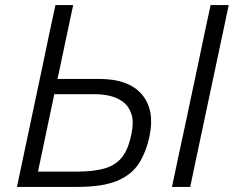

<svg xmlns="http://www.w3.org/2000/svg" viewBox="-20 -733 917 753"><path d="M283 0H46.5Q59 -59.5 70.8 -115Q82.5 -170.5 96.5 -236.5L146.5 -472.5Q160.5 -540.5 172.5 -597Q184.5 -653.5 197.5 -713H267Q254 -653 242.2 -596.8Q230.5 -540.5 216 -472L205.5 -423.5H368Q485 -423.5 536.5 -362.5Q588 -301.5 566.5 -199.5Q553 -135.5 524 -91Q495 -46.5 438 -23.2Q381 0 283 0ZM129 -60H281.5Q348.5 -60 391.5 -72.8Q434.5 -85.5 459 -117Q483.5 -148.5 495 -205Q505.5 -253.5 495.8 -284.5Q486 -315.5 463.2 -332.8Q440.5 -350 411.8 -356.8Q383 -363.5 355.5 -363.5H193L168.5 -248Q157.5 -195.5 148.2 -151.2Q139 -107 129 -60ZM654.5 0Q667 -60 678.8 -115.2Q690.5 -170.5 705 -237L755 -472.5Q769 -540.5 781 -597Q793 -653.5 806 -713H877Q864.5 -653.5 852.5 -597Q840.5 -540.5 826 -472.5L776 -237Q762 -170.5 750.2 -115.2Q738.5 -60 726 0Z"/></svg>

Font: Commissioner Light
Style: Italic
Weight: 300
Italic angle: -12°
Designer: Kostas Bartsokas
Foundry: Kostas Bartsokas
Version: Version 1.000; ttfautohint (v1.8.3)